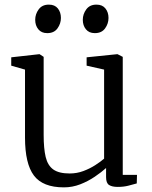

<svg xmlns="http://www.w3.org/2000/svg" viewBox="-20 -798 656 829"><path d="M488 9Q464 9 451 0.8Q438 -7.5 438 -33V-72.5Q418 -54.5 389.2 -35Q360.5 -15.5 326.5 -2.2Q292.5 11 256 11Q165 11 126.5 -40Q88 -91 88 -204V-497.5L28.5 -514.5V-550.5L149 -564H151L168.5 -552.5V-215.5Q168.5 -157 177.2 -120.2Q186 -83.5 210.2 -66.2Q234.5 -49 280.5 -49Q312 -49 340 -59.5Q368 -70 391 -84.8Q414 -99.5 429.5 -113V-497.5L354 -514.5V-550.5L485.5 -564H487.5L510 -552.5V-43H571.5L570.5 -6Q554 -1.5 534 3.8Q514 9 488 9ZM183.5 -655Q159 -655 145.5 -671.5Q132 -688 132 -712.5Q132 -737 147 -757.5Q162 -778 190.5 -778H191.5Q216.5 -778 229.8 -761.5Q243 -745 243 -720.5Q243 -696 228.2 -675.5Q213.5 -655 184.5 -655ZM389 -655Q364.5 -655 351 -671.5Q337.5 -688 337.5 -712.5Q337.5 -737 352.5 -757.5Q367.5 -778 396 -778H397Q422 -778 435.2 -761.5Q448.5 -745 448.5 -720.5Q448.5 -696 433.8 -675.5Q419 -655 390 -655Z"/></svg>

Font: Merriweather 24pt Light
Style: Regular
Weight: 300
Designer: Eben Sorkin
Foundry: Eben Sorkin
Version: Version 2.100